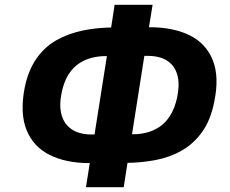

<svg xmlns="http://www.w3.org/2000/svg" viewBox="-20 -757 965 804"><path d="M340 27 360 -100 388 -74H355Q256 -74 187.5 -108.5Q119 -143 91 -213Q63 -283 83 -388Q98 -462 132.5 -511.5Q167 -561 217 -589Q267 -617 328 -629.5Q389 -642 457 -642H484L441 -613L460 -737H619L599 -614L571 -643H605Q706 -643 774.5 -609Q843 -575 871 -505Q899 -435 877 -330Q862 -254 826.5 -204.5Q791 -155 741 -126.5Q691 -98 630 -86.5Q569 -75 502 -75H475L518 -101L498 27ZM371 -163 432 -550 457 -522H419Q394 -522 366.5 -515.5Q339 -509 313.5 -493Q288 -477 268 -447Q248 -417 238 -368Q228 -319 235.5 -285Q243 -251 262 -231Q281 -211 306.5 -202.5Q332 -194 358 -194H402ZM528 -164 502 -195H542Q566 -195 593 -201.5Q620 -208 646 -224.5Q672 -241 692 -272Q712 -303 722 -350Q732 -400 725 -433.5Q718 -467 699 -487Q680 -507 654.5 -515Q629 -523 601 -523H557L589 -552Z"/></svg>

Font: Nunito Sans 7pt SemiCondensed ExtraBold
Style: Italic
Weight: 800
Width: 4
Italic angle: -9°
Designer: Vernon Adams
Foundry: Vernon Adams
Version: Version 3.101;gftools[0.9.27]